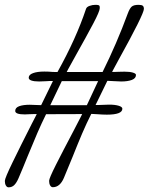

<svg xmlns="http://www.w3.org/2000/svg" viewBox="-33 -677 623 805"><path d="M275.4 -128.4Q230 -42.5 201.4 14.2Q172.9 70.8 172.9 81.1Q172.9 92.8 177.2 100.3Q181.6 107.9 188.5 107.9Q218.3 107.9 234.9 68.8Q255.9 19.5 271 -18.6Q293.5 -75.2 311.5 -117.4Q329.6 -159.7 349.6 -199.2H355L374 -198.2Q397.5 -196.3 415 -196.3Q480 -196.3 480 -221.2Q480 -229 464.6 -233.6Q449.2 -238.3 424.3 -238.3Q412.6 -238.3 396 -237.3L380.9 -236.8H367.7L417 -337.9H422.4L441.9 -336.9Q471.2 -335.4 475.1 -335.4Q502.9 -335.4 520 -342Q537.1 -348.6 537.1 -362.8Q537.1 -368.7 524.2 -372.6Q511.2 -376.5 489.3 -376.5L464.8 -376Q459 -375.5 450.7 -375.5H437L443.4 -387.7L462.9 -423.8Q570.3 -617.7 570.3 -639.6Q570.3 -648.9 565.7 -652.8Q561 -656.7 547.9 -656.7Q527.3 -656.7 518.8 -648.9Q510.3 -641.1 502.4 -619.6Q456.5 -494.6 397 -375H246.6L252.9 -387.2Q255.4 -392.1 283.7 -442.9Q330.6 -526.4 357.9 -578.1Q385.3 -629.9 385.3 -643.1Q385.3 -649.4 384.3 -651.9Q383.3 -654.3 379.6 -655.5Q376 -656.7 366.7 -656.7Q354.5 -656.7 342.3 -652.3Q330.1 -647.9 327.6 -639.6Q286.1 -515.1 208 -375H202.6L186 -375.5Q171.4 -377 152.8 -377Q123.5 -377 105.5 -370.4Q87.4 -363.8 87.4 -351.1Q87.4 -343.3 98.6 -339.4Q109.9 -335.4 131.3 -335.4Q141.1 -335.4 157.7 -336.4Q171.4 -337.4 175.8 -337.4H189L139.6 -236.3H134.3L119.1 -236.8Q102.5 -237.8 91.8 -237.8Q64 -237.8 47.4 -231.7Q30.8 -225.6 30.8 -211.9Q30.8 -197.3 70.8 -197.3Q79.1 -197.3 91.8 -198.2L107.9 -198.7H121.1L115.2 -187L100.6 -158.7Q52.2 -63.5 19.8 3.4Q-12.7 70.3 -12.7 81.5Q-12.7 93.3 -8.3 100.8Q-3.9 108.4 2.9 108.4Q17.6 108.4 27.1 98.6Q36.6 88.9 44.4 70.8Q63 27.8 82.5 -21Q106.9 -80.6 124 -120.1Q141.1 -159.7 160.2 -198.2L311.5 -198.7L305.7 -187Q304.7 -185.5 275.4 -128.4ZM177.7 -235.8 226.1 -336.9H378.4L331.1 -235.8Z"/></svg>

Font: Radley
Style: Italic
Weight: 400
Italic angle: -12°
Designer: Vernon Adams
Foundry: Vernon Adams
Version: Version 1.003; ttfautohint (v1.6)